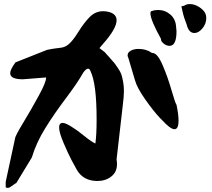

<svg xmlns="http://www.w3.org/2000/svg" viewBox="-20 -891 1040 942"><path d="M8 1 54 -212Q54 -223 94 -289Q134 -355 171 -423Q208 -491 206 -511Q96 -502 92 -502Q30 -502 30 -532Q30 -550 56 -585L210 -646Q232 -651 252 -653.5Q272 -656 280 -657Q288 -658 298 -662Q308 -666 318 -675Q338 -692 365 -735.5Q392 -779 420 -807.5Q448 -836 486 -836Q498 -836 512 -833Q552 -823 552 -792Q552 -756 502 -695L468 -655L494 -635Q500 -628 519 -607Q538 -586 543 -579.5Q548 -573 560 -555Q572 -537 576 -524Q580 -511 584 -490Q588 -469 588 -444Q588 -418 582 -371L552 -109Q554 -97 554 -86Q554 -47 526 -25Q498 -3 458 -3Q390 -3 358 -56Q348 -73 331 -105.5Q314 -138 292 -189.5Q270 -241 270 -266Q270 -288 288 -288Q304 -288 342 -262Q356 -254 394 -223.5Q432 -193 448 -187Q454 -230 454 -305Q454 -481 424 -542Q420 -554 412 -554Q402 -554 388 -534Q360 -484 303 -408.5Q246 -333 202 -262Q158 -191 136 -118L60 7Q56 8 41 19.5Q26 31 18 31Q14 31 8 28Q8 23 8 1ZM606 -619Q606 -634 622 -642.5Q638 -651 660 -651Q698 -651 726 -631H728Q752 -631 777 -573.5Q802 -516 821 -450Q840 -384 846 -377Q856 -329 856 -299Q856 -257 836 -257Q816 -257 774 -303L764 -313Q732 -347 692 -404Q652 -461 642 -498L610 -606Q606 -614 606 -619ZM718 -826Q718 -837 726 -837Q738 -842 756 -842Q790 -842 816 -819.5Q842 -797 844 -759Q844 -756 845 -749Q846 -742 846 -738Q846 -666 812 -666Q796 -666 782 -678Q768 -690 770 -700Q718 -793 718 -826ZM870 -860 884 -863Q894 -871 912 -871Q934 -871 957 -856.5Q980 -842 988 -824Q992 -815 992 -802Q992 -774 973 -751.5Q954 -729 934 -729Q906 -729 896 -770Q882 -805 876 -833Z"/></svg>

Font: NaniFont Regular
Style: Regular
Weight: 400
Designer: Nanigashitei
Version: Version 1.036